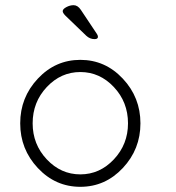

<svg xmlns="http://www.w3.org/2000/svg" viewBox="-20 -721 680 741"><path d="M126 -417.5Q58 -345 58 -245Q58 -145 126 -72.5Q194 0 290 0Q386 0 454 -72.5Q522 -145 522 -245Q522 -345 454 -417.5Q386 -490 290 -490Q194 -490 126 -417.5ZM106 -245Q106 -327 160.5 -385Q215 -443 290 -443Q365 -443 419.5 -385Q474 -327 474 -245Q474 -164 419.5 -106Q365 -48 290 -48Q215 -48 160.5 -106Q106 -164 106 -245ZM345 -570Q327 -570 313 -583L233 -660Q222 -671 222 -678Q222 -686 236 -693.5Q250 -701 264 -701Q280 -701 292 -683L354 -590Q358 -584 358 -579Q358 -570 345 -570Z"/></svg>

Font: Quicksand
Style: Regular
Weight: 400
Designer: Andrew Paglinawan
Foundry: Andrew Paglinawan
Version: 1.002